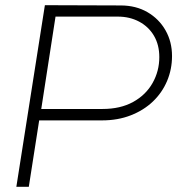

<svg xmlns="http://www.w3.org/2000/svg" viewBox="-20 -721 699 740"><path d="M43 -1 153 -701 445 -700Q504 -700 548.5 -674Q593 -648 618 -604Q643 -560 643 -505Q643 -454 624 -409Q605 -364 569.5 -330Q534 -296 484 -276.5Q434 -257 373 -257H131L91 -1ZM139 -301H375Q444 -301 493 -328Q542 -355 568 -401Q594 -447 594 -501Q594 -548 573.5 -583Q553 -618 516.5 -637.5Q480 -657 434 -657H194Z"/></svg>

Font: MuseoModerno Thin ExtraLight
Style: Italic
Weight: 250
Italic angle: -9°
Version: Version 1.003